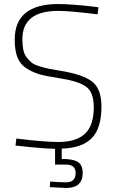

<svg xmlns="http://www.w3.org/2000/svg" viewBox="-20 -731 576 952"><path d="M390 127Q390 201 308 201L227 197L229 169Q273 173 307 173Q355 173 355 127Q355 85 307 85H253V7Q219 6 170 2Q121 -2 89 -6L57 -9L61 -44Q199 -27 270 -27Q358 -27 401.5 -68Q445 -109 445 -200Q445 -273 407 -301Q369 -329 270 -344Q210 -353 176.5 -362.5Q143 -372 111.5 -392Q80 -412 66.5 -446.5Q53 -481 53 -535Q53 -711 269 -711Q303 -711 353 -707Q403 -703 436 -699L468 -695L464 -660Q327 -677 269 -677Q91 -677 91 -537Q91 -507 95.5 -484.5Q100 -462 112 -446.5Q124 -431 137 -420.5Q150 -410 175 -402.5Q200 -395 221 -390.5Q242 -386 279 -380Q388 -363 435.5 -327.5Q483 -292 483 -203Q483 -94 434.5 -45.5Q386 3 286 6V57Q342 57 366 72Q390 87 390 127Z"/></svg>

Font: TitilliumText22L Th
Style: Thin
Weight: 100
Designer: Campivisivi
Foundry: Campivisivi
Version: 1.000